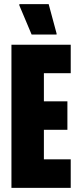

<svg xmlns="http://www.w3.org/2000/svg" viewBox="-20 -903 387 923"><path d="M35 0V-688H320V-551H191V-416H304V-279H191V-137H320V0ZM132 -737 73 -877V-883H214L252 -742V-737Z"/></svg>

Font: Saira ExtraCondensed Black
Style: Regular
Weight: 900
Width: 2
Designer: Hector Gatti with collaboration of the Omnibus-Type team
Foundry: Omnibus-Type
Version: Version 1.101